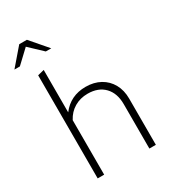

<svg xmlns="http://www.w3.org/2000/svg" viewBox="-254 -1021 1001 1129"><g transform="rotate(-30 246.5 -457.0)"><path d="M68 0V-700L112 -711V-423Q172 -502 275 -502Q331 -502 373.5 -478.5Q416 -455 439.5 -412.5Q463 -370 463 -314V0H419V-302Q419 -376 378 -418.5Q337 -461 265 -461Q215 -461 175 -437.5Q135 -414 112 -370V0ZM177 -799 89 -882 1 -799H-36L63 -914H115L214 -799Z"/></g></svg>

Font: Red Hat Display VF
Style: Regular
Weight: 300
Designer: Pentagram, MCKL
Foundry: Pentagram, MCKL
Version: Version 1.023